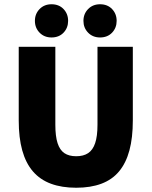

<svg xmlns="http://www.w3.org/2000/svg" viewBox="-20 -870 712 902"><path d="M338 12Q270 12 219 -7Q168 -26 134.5 -65Q101 -104 84.5 -163.5Q68 -223 68 -304V-650H240V-284Q240 -230 250.5 -197.5Q261 -165 282.5 -150.5Q304 -136 338 -136Q372 -136 394 -150.5Q416 -165 427 -197.5Q438 -230 438 -284V-650H604V-304Q604 -223 588 -163.5Q572 -104 539.5 -65Q507 -26 456.5 -7Q406 12 338 12ZM222 -694Q188 -694 166 -716.5Q144 -739 144 -772Q144 -805 166 -827.5Q188 -850 222 -850Q257 -850 278.5 -827.5Q300 -805 300 -772Q300 -739 278.5 -716.5Q257 -694 222 -694ZM450 -694Q416 -694 394 -716.5Q372 -739 372 -772Q372 -805 394 -827.5Q416 -850 450 -850Q485 -850 506.5 -827.5Q528 -805 528 -772Q528 -739 506.5 -716.5Q485 -694 450 -694Z"/></svg>

Font: Source Sans 3 ExtraLight Black
Style: Regular
Weight: 900
Version: Version 3.052;hotconv 1.1.0;makeotfexe 2.6.0